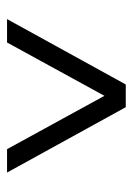

<svg xmlns="http://www.w3.org/2000/svg" viewBox="66 -796 385 558"><g transform="rotate(90 259.0 -517.5)"><path d="M36 -345 226 -690H292L482 -345H414L259 -628L104 -345Z"/></g></svg>

Font: Platypi
Style: Bold
Weight: 700
Designer: David Sargent
Foundry: Bolt Cutter Type
Version: Version 1.200; ttfautohint (v1.8.4.7-5d5b)